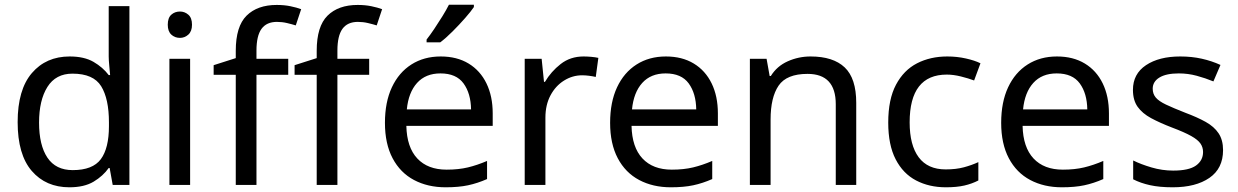

<svg xmlns="http://www.w3.org/2000/svg" viewBox="-20 -786 5263 816"><path d="M275 10Q175 10 115 -59.5Q55 -129 55 -267Q55 -405 115.5 -475.5Q176 -546 276 -546Q338 -546 377.5 -523Q417 -500 442 -467H448Q447 -480 444.5 -505.5Q442 -531 442 -546V-760H530V0H459L446 -72H442Q418 -38 378 -14Q338 10 275 10ZM289 -63Q374 -63 408.5 -109.5Q443 -156 443 -250V-266Q443 -366 410 -419.5Q377 -473 288 -473Q217 -473 181.5 -416.5Q146 -360 146 -265Q146 -169 181.5 -116Q217 -63 289 -63Z M745 -737Q765 -737 780.5 -723.5Q796 -710 796 -681Q796 -653 780.5 -639Q765 -625 745 -625Q723 -625 708 -639Q693 -653 693 -681Q693 -710 708 -723.5Q723 -737 745 -737ZM788 -536V0H700V-536Z M1205 -468H1070V0H982V-468H888V-509L982 -539V-570Q982 -674 1028 -719.5Q1074 -765 1156 -765Q1188 -765 1214.5 -759.5Q1241 -754 1260 -747L1237 -678Q1221 -683 1200 -688Q1179 -693 1157 -693Q1113 -693 1091.5 -663.5Q1070 -634 1070 -571V-536H1205Z M1549 -468H1414V0H1326V-468H1232V-509L1326 -539V-570Q1326 -674 1372 -719.5Q1418 -765 1500 -765Q1532 -765 1558.5 -759.5Q1585 -754 1604 -747L1581 -678Q1565 -683 1544 -688Q1523 -693 1501 -693Q1457 -693 1435.5 -663.5Q1414 -634 1414 -571V-536H1549Z M1853 -546Q1922 -546 1971.5 -516Q2021 -486 2047.5 -431.5Q2074 -377 2074 -304V-251H1707Q1709 -160 1753.5 -112.5Q1798 -65 1878 -65Q1929 -65 1968.5 -74.5Q2008 -84 2050 -102V-25Q2009 -7 1969 1.5Q1929 10 1874 10Q1798 10 1739.5 -21Q1681 -52 1648.5 -113.5Q1616 -175 1616 -264Q1616 -352 1645.5 -415Q1675 -478 1728.5 -512Q1782 -546 1853 -546ZM1852 -474Q1789 -474 1752.5 -433.5Q1716 -393 1709 -321H1982Q1981 -389 1950 -431.5Q1919 -474 1852 -474ZM1994 -756Q1982 -738 1957 -709.5Q1932 -681 1903.5 -652.5Q1875 -624 1851 -606H1793V-618Q1808 -637 1825.5 -663Q1843 -689 1860 -716.5Q1877 -744 1888 -766H1994Z M2460 -546Q2475 -546 2492.5 -544.5Q2510 -543 2523 -540L2512 -459Q2499 -462 2483.5 -464Q2468 -466 2454 -466Q2413 -466 2377 -443.5Q2341 -421 2319.5 -380.5Q2298 -340 2298 -286V0H2210V-536H2282L2292 -438H2296Q2322 -482 2363 -514Q2404 -546 2460 -546Z M2810 -546Q2879 -546 2928.5 -516Q2978 -486 3004.5 -431.5Q3031 -377 3031 -304V-251H2664Q2666 -160 2710.5 -112.5Q2755 -65 2835 -65Q2886 -65 2925.5 -74.5Q2965 -84 3007 -102V-25Q2966 -7 2926 1.5Q2886 10 2831 10Q2755 10 2696.5 -21Q2638 -52 2605.5 -113.5Q2573 -175 2573 -264Q2573 -352 2602.5 -415Q2632 -478 2685.5 -512Q2739 -546 2810 -546ZM2809 -474Q2746 -474 2709.5 -433.5Q2673 -393 2666 -321H2939Q2938 -389 2907 -431.5Q2876 -474 2809 -474Z M3425 -546Q3521 -546 3570 -499.5Q3619 -453 3619 -349V0H3532V-343Q3532 -472 3412 -472Q3323 -472 3289 -422Q3255 -372 3255 -278V0H3167V-536H3238L3251 -463H3256Q3282 -505 3328 -525.5Q3374 -546 3425 -546Z M4000 10Q3929 10 3873.5 -19Q3818 -48 3786.5 -109Q3755 -170 3755 -265Q3755 -364 3788 -426Q3821 -488 3877.5 -517Q3934 -546 4006 -546Q4047 -546 4085 -537.5Q4123 -529 4147 -517L4120 -444Q4096 -453 4064 -461Q4032 -469 4004 -469Q3846 -469 3846 -266Q3846 -169 3884.5 -117.5Q3923 -66 3999 -66Q4043 -66 4076.5 -75Q4110 -84 4138 -97V-19Q4111 -5 4078.5 2.5Q4046 10 4000 10Z M4472 -546Q4541 -546 4590.5 -516Q4640 -486 4666.5 -431.5Q4693 -377 4693 -304V-251H4326Q4328 -160 4372.5 -112.5Q4417 -65 4497 -65Q4548 -65 4587.5 -74.5Q4627 -84 4669 -102V-25Q4628 -7 4588 1.5Q4548 10 4493 10Q4417 10 4358.5 -21Q4300 -52 4267.5 -113.5Q4235 -175 4235 -264Q4235 -352 4264.5 -415Q4294 -478 4347.5 -512Q4401 -546 4472 -546ZM4471 -474Q4408 -474 4371.5 -433.5Q4335 -393 4328 -321H4601Q4600 -389 4569 -431.5Q4538 -474 4471 -474Z M5178 -148Q5178 -70 5120 -30Q5062 10 4964 10Q4908 10 4867.5 1Q4827 -8 4796 -24V-104Q4828 -88 4873.5 -74.5Q4919 -61 4966 -61Q5033 -61 5063 -82.5Q5093 -104 5093 -140Q5093 -160 5082 -176Q5071 -192 5042.5 -208Q5014 -224 4961 -244Q4909 -264 4872 -284Q4835 -304 4815 -332Q4795 -360 4795 -404Q4795 -472 4850.5 -509Q4906 -546 4996 -546Q5045 -546 5087.5 -536.5Q5130 -527 5167 -510L5137 -440Q5103 -454 5066 -464Q5029 -474 4990 -474Q4936 -474 4907.5 -456.5Q4879 -439 4879 -409Q4879 -387 4892 -371.5Q4905 -356 4935.5 -341.5Q4966 -327 5017 -307Q5068 -288 5104 -268Q5140 -248 5159 -219.5Q5178 -191 5178 -148Z"/></svg>

Font: Noto Sans Limbu
Style: Regular
Weight: 400
Designer: Monotype Design Team
Foundry: Monotype Imaging Inc.
Version: Version 2.004; ttfautohint (v1.8.4.7-5d5b)